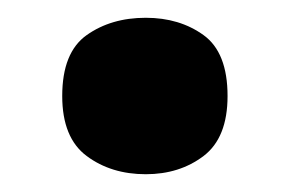

<svg xmlns="http://www.w3.org/2000/svg" viewBox="-20 -460 327 216"><path d="M50 -352Q50 -401 77.5 -420.5Q105 -440 144 -440Q182 -440 209 -420.5Q236 -401 236 -352Q236 -305 209 -284.5Q182 -264 144 -264Q105 -264 77.5 -284.5Q50 -305 50 -352Z"/></svg>

Font: Noto Sans Gurmukhi UI ExtraBold
Style: Regular
Weight: 800
Designer: Jelle Bosma - Monotype Design Team
Foundry: Monotype Imaging Inc.
Version: Version 2.004; ttfautohint (v1.8.4.7-5d5b)